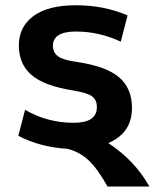

<svg xmlns="http://www.w3.org/2000/svg" viewBox="-20 -550 581 721"><path d="M48.8 -40 74.2 -137.7Q157.2 -88.9 256.8 -88.9Q343.8 -88.9 343.8 -147.5Q343.8 -174.8 326.2 -188Q308.6 -201.2 255.9 -210Q145.5 -227.5 98.1 -268.6Q50.8 -309.6 50.8 -379.4Q50.8 -449.2 105.5 -489.7Q160.2 -530.3 265.1 -530.3Q370.1 -530.3 459 -492.2L433.6 -393.6Q351.6 -431.6 265.1 -431.6Q178.7 -431.6 178.7 -377.9Q178.7 -352.5 198.2 -338.4Q217.8 -324.2 268.6 -317.4Q379.9 -300.8 427.7 -259.3Q475.6 -217.8 475.6 -144.5Q475.6 -50.8 386.7 -12.7Q486.3 52.7 541 150.4H383.8Q346.7 84 313 52.2Q279.3 20.5 233.4 8.8Q130.9 2.9 48.8 -40Z"/></svg>

Font: GenEi M Gothic v2 Bold
Style: Regular
Weight: 700
Version: Version 2.0